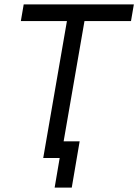

<svg xmlns="http://www.w3.org/2000/svg" viewBox="-20 -720 630 875"><path d="M177 0H252L229 135H307L343 -76H270L365 -624H577L590 -700H88L75 -624H285Z"/></svg>

Font: Fixel Display 20240404
Style: Italic
Weight: 400
Italic angle: -10°
Designer: AlfaBravo + MacPaw
Foundry: Kyrylo Tkachov, Marchela Mozhyna, Serhii Makarenko, Maria Weinstein, Zakhar Kryvoshyya
Version: Version 1.211;Glyphs 3.2 (3225)